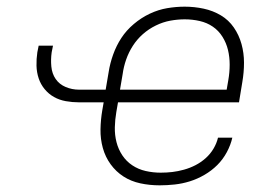

<svg xmlns="http://www.w3.org/2000/svg" viewBox="-20 -548 840 576"><path d="M459 8Q429 8 401 2Q373 -4 350.5 -18.5Q328 -33 312 -55Q296 -77 288.5 -104Q281 -131 281.5 -160Q282 -189 287 -218L291 -241H217Q197 -241 177.5 -244.5Q158 -248 142 -257Q126 -266 114 -280.5Q102 -295 96 -313Q90 -331 89.5 -351Q89 -371 92 -391L96 -411H139L135 -391Q132 -370 134 -348.5Q136 -327 147 -311Q158 -295 177 -287Q196 -279 217 -279H297L306 -332Q310 -358 319.5 -384.5Q329 -411 344 -434Q359 -457 381.5 -476Q404 -495 429.5 -507Q455 -519 481.5 -523.5Q508 -528 534 -528Q563 -528 591 -522Q619 -516 642.5 -502Q666 -488 681.5 -465.5Q697 -443 704.5 -416Q712 -389 712 -360Q712 -331 707 -302L697 -241H334L329 -212Q325 -189 324.5 -166Q324 -143 329.5 -121.5Q335 -100 347 -82Q359 -64 377 -52Q395 -40 417 -35Q439 -30 462 -30Q480 -30 497 -32Q514 -34 532 -39Q550 -44 566.5 -52.5Q583 -61 597 -73.5Q611 -86 620.5 -102Q630 -118 634 -135H677Q672 -113 660.5 -91.5Q649 -70 632 -53Q615 -36 593.5 -23.5Q572 -11 549.5 -4Q527 3 504 5.5Q481 8 459 8ZM660 -279 665 -308Q669 -331 669 -354Q669 -377 664 -398Q659 -419 647.5 -437.5Q636 -456 618.5 -468Q601 -480 579 -485Q557 -490 534 -490Q513 -490 491 -486Q469 -482 447.5 -471.5Q426 -461 408.5 -445.5Q391 -430 378.5 -410.5Q366 -391 358.5 -369.5Q351 -348 348 -326L340 -279Z"/></svg>

Font: Iosevka Aile XLt Obl
Style: Regular
Weight: 200
Italic angle: -9°
Designer: Belleve Invis
Foundry: Belleve Invis
Version: Version 31.1.0; ttfautohint (v1.8.4)